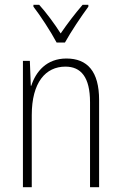

<svg xmlns="http://www.w3.org/2000/svg" viewBox="-20 -877 507 804"><path d="M217 -699H252C277 -744 319 -807 350 -849V-857H326C291 -816 263 -779 234 -737C208 -778 173 -825 144 -857H120V-849C148 -813 192 -746 217 -699ZM258 -632C175 -632 130 -577 111 -518H109L105 -622H76V-93H113V-395C113 -532 171 -598 254 -598C319 -598 357 -554 357 -449V-93H395V-458C395 -578 346 -632 258 -632Z"/></svg>

Font: Noto Sans Kannada UI Condensed ExtraLight
Style: Regular
Weight: 200
Width: 3
Designer: Jelle Bosma - Monotype Design Team
Foundry: Monotype Imaging Inc.
Version: Version 2.005